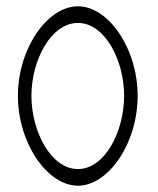

<svg xmlns="http://www.w3.org/2000/svg" viewBox="-20 -595 502 611"><path d="M37 -290C37 -139 131 -4 228 -4C325 -4 418 -139 418 -290C418 -441 325 -575 228 -575C131 -575 37 -441 37 -290ZM80 -290C80 -403 142 -522 228 -522C314 -522 375 -403 375 -290C375 -177 314 -57 228 -57C142 -57 80 -177 80 -290Z"/></svg>

Font: Charger Sport
Style: HLNrw
Weight: 100
Designer: Jasper
Foundry: Cannot Into Space Fonts
Version: Version 1.1